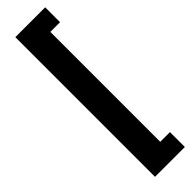

<svg xmlns="http://www.w3.org/2000/svg" viewBox="-336 -812 962 962"><g transform="rotate(-45 145.5 -331.0)"><path d="M210.4 -720.2V58.6H279.3V164.1H67.9V-825.7H279.3V-720.2Z"/></g></svg>

Font: Battambang
Style: Bold
Weight: 700
Designer: Danh Hong
Version: Version 8.002; ttfautohint (v1.8.3)